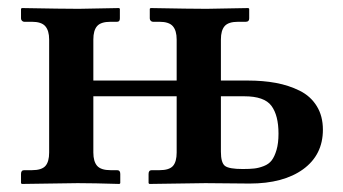

<svg xmlns="http://www.w3.org/2000/svg" viewBox="-20 -456 853 477"><path d="M528.8 -357.9V-255.9H595.2Q633.8 -255.9 665.5 -250Q697.3 -244.1 724.4 -230.7Q751.5 -217.3 766.8 -192.6Q782.2 -168 782.2 -133.8Q782.2 -71.3 733.2 -35.6Q684.1 0 600.1 0L490.2 -1L351.1 1L349.1 -1V-23.9Q349.1 -33.2 356.9 -33.2H376Q400.4 -33.2 409.7 -43.7Q418.9 -54.2 418.9 -77.1V-216.8H211.9V-77.1Q211.9 -54.7 221.4 -43.9Q231 -33.2 254.9 -33.2H271Q278.8 -33.2 278.8 -23.9V-1L276.9 1Q211.9 -1 172.9 -1L34.2 1L32.2 -1V-23.9Q32.2 -33.2 40 -33.2H59.1Q83.5 -33.2 92.8 -43.7Q102.1 -54.2 102.1 -77.1V-357.9Q102.1 -379.9 92.5 -390.9Q83 -401.9 59.1 -401.9H40Q37.1 -401.9 34.7 -404.3Q32.2 -406.7 32.2 -410.2V-434.1L34.2 -436Q136.7 -434.1 175.8 -434.1L275.9 -436L277.8 -434.1V-410.2Q277.8 -401.9 271 -401.9H254.9Q230.5 -401.9 221.2 -391.1Q211.9 -380.4 211.9 -357.9V-255.9H418.9V-357.9Q418.9 -379.9 409.4 -390.9Q399.9 -401.9 376 -401.9H359.9Q356.9 -401.9 354.5 -404.3Q352.1 -406.7 352.1 -410.2V-434.1L354 -436Q454.1 -434.1 493.2 -434.1L597.2 -436L599.1 -434.1V-410.2Q599.1 -401.9 590.8 -401.9H571.8Q547.4 -401.9 538.1 -391.1Q528.8 -380.4 528.8 -357.9ZM671.9 -124Q671.9 -169.4 654.3 -193.1Q636.7 -216.8 586.9 -216.8H528.8V-79.1Q528.8 -51.8 538.8 -43.9Q548.8 -36.1 583 -36.1Q600.6 -36.1 611.8 -37.4Q623 -38.6 635.5 -43.5Q647.9 -48.3 655 -57.6Q662.1 -66.9 667 -83.5Q671.9 -100.1 671.9 -124Z"/></svg>

Font: Linux Libertine G
Style: Bold
Weight: 700
Designer: Philipp H. Poll
Foundry: Philipp H. Poll
Version: Version 5.0.3